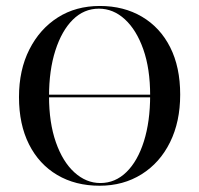

<svg xmlns="http://www.w3.org/2000/svg" viewBox="-20 -602 658 634"><path d="M90.3 -280.6V-289.5H527.4V-280.6ZM308.9 11.3Q229 11.3 169 -24.2Q108.9 -59.7 75.8 -125.4Q42.7 -191.1 42.7 -281.5Q42.7 -371 77 -438.7Q111.3 -506.5 171 -544.4Q230.6 -582.3 309.7 -582.3Q388.7 -582.3 448.8 -546.8Q508.9 -511.3 541.9 -446Q575 -380.6 575 -289.5Q575 -200 541.5 -132.3Q508.1 -64.5 447.6 -26.6Q387.1 11.3 308.9 11.3ZM311.3 2.4Q360.5 2.4 397.6 -33.9Q434.7 -70.2 455.2 -135.5Q475.8 -200.8 475.8 -287.1Q475.8 -375 453.2 -439.1Q430.6 -503.2 392.3 -538.3Q354 -573.4 306.5 -573.4Q257.3 -573.4 220.6 -537.1Q183.9 -500.8 162.9 -435.5Q141.9 -370.2 141.9 -283.9Q141.9 -196.8 164.5 -132.3Q187.1 -67.7 225.8 -32.7Q264.5 2.4 311.3 2.4Z"/></svg>

Font: Playfair 144pt SemiCondensed Medium
Style: Regular
Weight: 500
Width: 4
Designer: Claus Eggers Sørensen
Foundry: Claus Eggers Sørensen
Version: Version 2.203